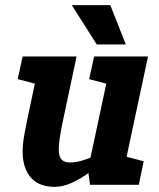

<svg xmlns="http://www.w3.org/2000/svg" viewBox="-20 -720 619 748"><path d="M85.3 -250H225.3Q213 -192 209.7 -155.8Q206.3 -119.7 216.3 -103.3Q226.3 -87 253 -87L193 8Q119 8 87.7 -45.5Q56.3 -99 75.3 -198ZM479.7 -140 322.7 -60 416.7 -500H556.7ZM225.3 -250H85.3L138.3 -500H278.3ZM322.7 -60 479.7 -140 450.7 0H330.7ZM425.3 -150 435 -146.7Q435 -146.7 420.7 -131Q406.3 -115.3 381.5 -92.3Q356.7 -69.3 325.3 -46.3Q294 -23.3 259.5 -7.7Q225 8 192 8L252 -87Q277 -87 306.7 -96.5Q336.3 -106 363.2 -118.5Q390 -131 407.7 -140.5Q425.3 -150 425.3 -150ZM440.7 0 439.3 -118.3 539.7 -91.7 520.7 0ZM125 -391.7 49 -411.7 68.3 -500H148.3ZM403.3 -391.7 327.3 -411.7 346.7 -500H426.7ZM259.7 -700H409.7L470.3 -546.7H357Z"/></svg>

Font: Epunda Slab Light
Style: Italic
Weight: 300
Italic angle: -12°
Designer: Simon Atzbach
Foundry: typofactur
Version: Version 1.102